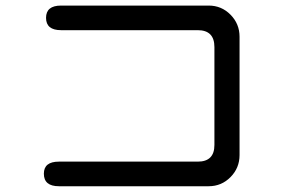

<svg xmlns="http://www.w3.org/2000/svg" viewBox="-20 -682 1040 686"><path d="M686.5 -574.2H198.2Q144.5 -574.2 144.5 -618.2Q144.5 -662.1 198.2 -662.1H725.6Q771.5 -662.1 803.7 -629.4Q835.9 -596.7 835.9 -550.8V-127.9Q835.9 -82 803.7 -49.3Q771.5 -16.6 725.6 -16.6H190.4Q136.7 -16.6 136.7 -61.5Q136.7 -104.5 190.4 -104.5H686.5Q746.1 -104.5 746.1 -164.1V-513.7Q746.1 -574.2 686.5 -574.2Z"/></svg>

Font: jf-openhuninn-1.1
Style: Regular
Weight: 400
Designer: [Kosugi Maru]
      Designed by Motoya company      

      [Varela Round]
      Joe Prince(Latin component); Avraham Co
Foundry: justfont CO.,LTD.
Version: 1.1